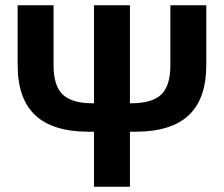

<svg xmlns="http://www.w3.org/2000/svg" viewBox="-20 -708 849 728"><path d="M472.7 -208.5V0H336.4V-208.5H316.9Q180.2 -208.5 113.5 -271.2Q46.9 -334 46.9 -461.9V-688H183.1V-460Q183.1 -383.3 217.5 -349.9Q252 -316.4 332 -316.4H336.4V-688H472.7V-316.4H477.1Q556.6 -316.4 591.3 -349.6Q626 -382.8 626 -460V-688H762.2V-461.9Q762.2 -334 695.8 -271.2Q629.4 -208.5 492.2 -208.5Z"/></svg>

Font: Liberation Sans
Style: Bold
Weight: 700
Designer: Steve Matteson
Foundry: Ascender Corporation
Version: Version 2.1.5